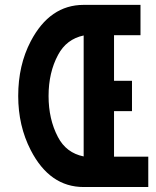

<svg xmlns="http://www.w3.org/2000/svg" viewBox="-20 -752 626 772"><path d="M316.4 -123Q316.4 -123 316.4 -609.4Q247.1 -594.7 213.4 -531.2Q175.3 -460.4 175.3 -366.2Q175.3 -272.5 212.9 -201.2Q246.1 -137.2 316.4 -123ZM576.2 0H316.4Q179.7 0 103.5 -148.4Q53.2 -246.1 53.2 -366.2Q53.2 -489.7 103.5 -585.9Q180.2 -732.4 316.4 -732.4H544.9V-610.4H438.5V-427.2H510.7V-305.2H438.5V-122.1H576.2Z"/></svg>

Font: Consola Mono
Style: Bold
Weight: 700
Monospace: yes
Designer: Wojciech Kalinowski "wmk69" (wmk69@o2.pl)
Foundry: Wojciech Kalinowski "wmk69" (wmk69@o2.pl)
Version: Version 2.1.0